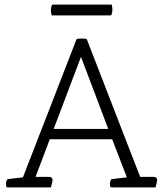

<svg xmlns="http://www.w3.org/2000/svg" viewBox="-20 -817 712 837"><path d="M658 0H463Q459 -6 459 -16Q459 -27 466 -36L533 -44L469 -210H197L135 -46H193Q209 -46 209 -32Q209 -25 204 -8L202 0H10Q6 -6 6 -16Q6 -27 13 -36L80 -44L314 -647Q324 -649 336 -649Q348 -649 358 -647L591 -46H649Q665 -46 665 -32Q665 -25 660 -8ZM452 -255 333 -569 214 -255ZM465 -750H205Q202 -762 202 -772Q202 -784 207 -797H467Q470 -785 470 -775Q470 -763 465 -750Z"/></svg>

Font: Scope One
Style: Regular
Weight: 400
Designer: Dalton Maag Ltd
Foundry: Dalton Maag Ltd
Version: Version 1.001; ttfautohint (v1.4.1) -l 11 -r 50 -G 50 -x 14 